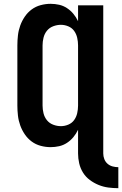

<svg xmlns="http://www.w3.org/2000/svg" viewBox="-20 -763 640 1006"><path d="M600 223Q573 223 547 219.5Q521 216 496.5 206Q472 196 450.5 180Q429 164 415 141.5Q401 119 395 93Q389 67 389 41V-83Q379 -62 364.5 -44.5Q350 -27 331 -14.5Q312 -2 290 3Q268 8 245 8Q219 8 193 1Q167 -6 146 -21.5Q125 -37 110 -59Q95 -81 86 -106Q77 -131 74 -157.5Q71 -184 71 -210V-525Q71 -551 74 -577.5Q77 -604 86 -629Q95 -654 110 -676Q125 -698 146 -713.5Q167 -729 193 -736Q219 -743 245 -743Q268 -743 290 -738Q312 -733 331 -720.5Q350 -708 364.5 -690.5Q379 -673 389 -652V-735H521V41Q521 56 526.5 70.5Q532 85 543.5 95Q555 105 570 109Q585 113 600 113ZM299 -102Q319 -102 338 -110Q357 -118 368.5 -134Q380 -150 384.5 -170Q389 -190 389 -210V-525Q389 -545 384.5 -565Q380 -585 368.5 -601Q357 -617 338 -625Q319 -633 299 -633Q279 -633 259 -625.5Q239 -618 226 -602Q213 -586 208 -565.5Q203 -545 203 -525V-210Q203 -190 208 -169.5Q213 -149 226 -133Q239 -117 259 -109.5Q279 -102 299 -102Z"/></svg>

Font: Iosevka Aile Extrabold
Style: Regular
Weight: 800
Designer: Belleve Invis
Foundry: Belleve Invis
Version: Version 27.3.5; ttfautohint (v1.8.4)